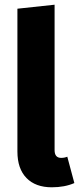

<svg xmlns="http://www.w3.org/2000/svg" viewBox="-20 -779 340 816"><path d="M200 17Q131 17 92.5 -22.5Q54 -62 54 -135V-742L212 -759V-141Q212 -108 240 -108Q254 -108 266 -113L296 -1Q255 17 200 17Z"/></svg>

Font: FiraGO
Style: Bold
Weight: 700
Designer: bBox Type
Foundry: bBox Type GmbH
Version: Version 1.001;PS 001.001;hotconv 1.0.88;makeotf.lib2.5.64775